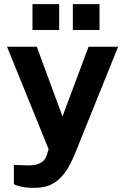

<svg xmlns="http://www.w3.org/2000/svg" viewBox="-20 -743 605 928"><path d="M266 -723H137V-598H266ZM461 -723H332V-598H461ZM144 165C225 165 287 135 341 3L551 -517H408L282 -180L158 -517H14L215 -22L206 7C200 22 188 62 99 56L47 54V147C47 147 74 165 144 165Z"/></svg>

Font: United Sans
Style: Bold
Weight: 700
Designer: Pablo Impallari, Rodrigo Fuenzalida (Modified by Dan O. Williams)
Version: Version 1.000;PS 001.000;hotconv 1.0.88;makeotf.lib2.5.64775